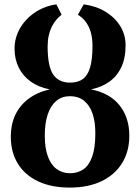

<svg xmlns="http://www.w3.org/2000/svg" viewBox="-20 -838 634 869"><path d="M295.8 11Q212.1 11 152.4 -17.3Q92.6 -45.5 60.7 -97.4Q28.9 -149.2 28.9 -219.7Q28.9 -274.5 49.1 -317.7Q69.4 -360.9 108.7 -390.5Q147.9 -420.1 204.9 -433.5Q154.8 -443.2 119.1 -468.7Q83.4 -494.2 64.6 -532.5Q45.8 -570.7 45.8 -618.2Q45.8 -654.8 59.7 -688.1Q73.7 -721.4 99.3 -748.8Q124.9 -776.2 159.5 -794.3Q194.1 -812.4 235.3 -818.3L258.8 -771.3Q245.9 -761.5 234.4 -748Q223 -734.4 214.2 -716.7Q205.4 -699 200.5 -676.8Q195.6 -654.6 195.6 -627.2Q195.6 -538.6 220.4 -501.3Q245.3 -464 297.8 -464Q333 -464 355.3 -480.5Q377.6 -497 388.1 -533.7Q398.6 -570.4 398.6 -629.8Q398.6 -665.8 390.6 -692.9Q382.6 -720.1 367.8 -739.4Q353 -758.8 332.5 -771.3L358.9 -818.3Q415.6 -810.7 458.2 -784.5Q500.8 -758.3 524.6 -719.3Q548.4 -680.3 548.4 -633.4Q548.4 -574.5 528.8 -533.4Q509.2 -492.3 474.2 -467.7Q439.1 -443.2 392.2 -433.4Q477.5 -416.5 521.4 -360.9Q565.3 -305.4 565.3 -223.9Q565.3 -152.4 532.4 -99.5Q499.5 -46.6 439.2 -17.8Q378.8 11 295.8 11ZM297.1 -53.9Q331.1 -53.9 356.9 -71.3Q382.6 -88.8 397.1 -128.6Q411.5 -168.5 411.5 -235.3Q411.5 -286.1 399 -323.5Q386.4 -360.9 360.8 -381.8Q335.1 -402.6 295.9 -402.6Q260.5 -402.6 235.2 -381.7Q209.8 -360.8 196.2 -320.9Q182.7 -280.9 182.7 -224.1Q182.7 -167.2 196.9 -129.3Q211 -91.4 236.9 -72.6Q262.7 -53.9 297.1 -53.9Z"/></svg>

Font: Merriweather Light
Style: Regular
Weight: 300
Designer: Eben Sorkin
Foundry: Eben Sorkin
Version: Version 2.100